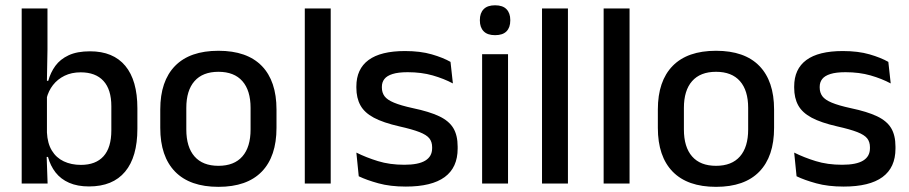

<svg xmlns="http://www.w3.org/2000/svg" viewBox="-20 -694 3436 726"><path d="M316.5 11Q273 11 241.5 -2.8Q210 -16.5 190.2 -41.8Q170.5 -67 161.5 -100.5H129L157.5 -193Q159.5 -152 176 -124.8Q192.5 -97.5 221 -84Q249.5 -70.5 286 -70.5Q342 -70.5 371.5 -103.2Q401 -136 401 -201V-292.5Q401 -355.5 371.2 -388Q341.5 -420.5 285 -420.5Q250.5 -420.5 224 -407.5Q197.5 -394.5 180.2 -372.2Q163 -350 156 -321.5L134.5 -388.5H162.5Q171 -419.5 189.2 -444.8Q207.5 -470 239.5 -485Q271.5 -500 320.5 -500Q408 -500 453.8 -445Q499.5 -390 499.5 -284.5V-207Q499.5 -100.5 453 -44.8Q406.5 11 316.5 11ZM62 0V-662H159.5V-506L157 -365.5L157.5 -348.5V-145.5L156 -114.5L160 0Z M806 12.5Q698 12.5 642 -45Q586 -102.5 586 -210.5V-280Q586 -387.5 642 -444.8Q698 -502 806 -502Q914 -502 969.8 -444.8Q1025.5 -387.5 1025.5 -280V-210.5Q1025.5 -102.5 969.8 -45Q914 12.5 806 12.5ZM806 -67Q865.5 -67 896.5 -102.5Q927.5 -138 927.5 -204.5V-286Q927.5 -352 896.5 -387.2Q865.5 -422.5 806 -422.5Q746.5 -422.5 715.5 -387.2Q684.5 -352 684.5 -286V-204.5Q684.5 -138 715.5 -102.5Q746.5 -67 806 -67Z M1132.5 0V-662H1230.5V0Z M1514.5 11.5Q1455.5 11.5 1411 -0.8Q1366.5 -13 1336.5 -27.5L1327.5 -117Q1364.5 -98.5 1409 -84.8Q1453.5 -71 1509 -71Q1562.5 -71 1588.2 -86.8Q1614 -102.5 1614 -133.5V-137.5Q1614 -157.5 1603.5 -170.8Q1593 -184 1566.2 -194.5Q1539.5 -205 1490.5 -216Q1429 -230 1393.5 -249Q1358 -268 1342.8 -295.8Q1327.5 -323.5 1327.5 -362.5V-367Q1327.5 -433 1373.5 -467Q1419.5 -501 1511.5 -501Q1569.5 -501 1612.5 -488.5Q1655.5 -476 1683.5 -460L1692.5 -378.5Q1659 -396.5 1616.2 -408.8Q1573.5 -421 1521.5 -421Q1486 -421 1464.5 -414.2Q1443 -407.5 1433.5 -395.2Q1424 -383 1424 -366V-362.5Q1424 -344 1434 -330.2Q1444 -316.5 1469.8 -305.8Q1495.5 -295 1541.5 -285Q1603.5 -272 1640.5 -254.5Q1677.5 -237 1694 -209.8Q1710.5 -182.5 1710.5 -139.5V-132Q1710.5 -60.5 1661.5 -24.5Q1612.5 11.5 1514.5 11.5Z M1803 0V-489H1901V0ZM1852 -561Q1823 -561 1808.8 -575.8Q1794.5 -590.5 1794.5 -616.5V-618.5Q1794.5 -644.5 1808.8 -659.2Q1823 -674 1852 -674Q1881 -674 1895.2 -659.2Q1909.5 -644.5 1909.5 -618.5V-616.5Q1909.5 -590 1895.2 -575.5Q1881 -561 1852 -561Z M2029.5 0V-662H2127.5V0Z M2262.5 0V-662H2360.5V0Z M2687.5 12.5Q2579.5 12.5 2523.5 -45Q2467.5 -102.5 2467.5 -210.5V-280Q2467.5 -387.5 2523.5 -444.8Q2579.5 -502 2687.5 -502Q2795.5 -502 2851.2 -444.8Q2907 -387.5 2907 -280V-210.5Q2907 -102.5 2851.2 -45Q2795.5 12.5 2687.5 12.5ZM2687.5 -67Q2747 -67 2778 -102.5Q2809 -138 2809 -204.5V-286Q2809 -352 2778 -387.2Q2747 -422.5 2687.5 -422.5Q2628 -422.5 2597 -387.2Q2566 -352 2566 -286V-204.5Q2566 -138 2597 -102.5Q2628 -67 2687.5 -67Z M3170 11.5Q3111 11.5 3066.5 -0.8Q3022 -13 2992 -27.5L2983 -117Q3020 -98.5 3064.5 -84.8Q3109 -71 3164.5 -71Q3218 -71 3243.8 -86.8Q3269.5 -102.5 3269.5 -133.5V-137.5Q3269.5 -157.5 3259 -170.8Q3248.5 -184 3221.8 -194.5Q3195 -205 3146 -216Q3084.5 -230 3049 -249Q3013.5 -268 2998.2 -295.8Q2983 -323.5 2983 -362.5V-367Q2983 -433 3029 -467Q3075 -501 3167 -501Q3225 -501 3268 -488.5Q3311 -476 3339 -460L3348 -378.5Q3314.5 -396.5 3271.8 -408.8Q3229 -421 3177 -421Q3141.5 -421 3120 -414.2Q3098.5 -407.5 3089 -395.2Q3079.5 -383 3079.5 -366V-362.5Q3079.5 -344 3089.5 -330.2Q3099.5 -316.5 3125.2 -305.8Q3151 -295 3197 -285Q3259 -272 3296 -254.5Q3333 -237 3349.5 -209.8Q3366 -182.5 3366 -139.5V-132Q3366 -60.5 3317 -24.5Q3268 11.5 3170 11.5Z"/></svg>

Font: Anek Latin Medium
Style: Regular
Weight: 500
Designer: Yesha Goshar
Foundry: Ek Type
Version: Version 1.003